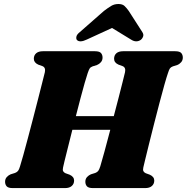

<svg xmlns="http://www.w3.org/2000/svg" viewBox="-20 -962 955 982"><path d="M302.5 -105.5Q299.5 -92.5 303.2 -86Q307 -79.5 315 -76L336 -68.5Q359 -58 359 -38.5Q359 -21.5 347 -10.8Q335 0 312.5 0H45.5Q22 0 14 -9.2Q6 -18.5 6 -32.5Q6 -47 14.8 -56.5Q23.5 -66 34.5 -70.5L57 -77.5Q67 -81.5 72.2 -88Q77.5 -94.5 82.5 -111.5Q88.5 -130.5 99 -168Q109.5 -205.5 122.2 -253.8Q135 -302 148.5 -353.8Q162 -405.5 174.2 -453.5Q186.5 -501.5 195.8 -538.5Q205 -575.5 209.5 -593Q214.5 -617 196.5 -624L175.5 -631.5Q153 -642 153 -661.5Q153 -679 165 -689.5Q177 -700 199.5 -700H465Q488.5 -700 496.5 -690.8Q504.5 -681.5 504.5 -667.5Q504.5 -653.5 496 -643.8Q487.5 -634 476 -629.5L453.5 -622.5Q443 -618.5 438.8 -612Q434.5 -605.5 428.5 -588Q423 -572 413.2 -538Q403.5 -504 391.8 -459.8Q380 -415.5 368 -368H562Q575 -416.5 586.5 -461.8Q598 -507 606.8 -541.5Q615.5 -576 619.5 -593Q624.5 -617 606.5 -624L586 -631.5Q563.5 -641.5 563.5 -661.5Q563.5 -679 575.2 -689.5Q587 -700 610 -700H875.5Q899 -700 907 -690.8Q915 -681.5 915 -667.5Q915 -653.5 906.5 -643.8Q898 -634 886.5 -629.5L864 -622.5Q853.5 -618.5 849 -612Q844.5 -605.5 839 -588Q832.5 -569.5 821 -529Q809.5 -488.5 795.8 -436Q782 -383.5 768 -328.5Q754 -273.5 742 -225Q730 -176.5 722.2 -144.2Q714.5 -112 713 -105.5Q710 -92.5 713.8 -86Q717.5 -79.5 725.5 -76L746 -68.5Q769 -58 769 -38.5Q769 -21.5 757 -10.8Q745 0 722.5 0H456Q432.5 0 424.5 -9.2Q416.5 -18.5 416.5 -32.5Q416.5 -47 425.2 -56.5Q434 -66 445 -70.5L467.5 -77.5Q477.5 -81.5 482.5 -88Q487.5 -94.5 493 -111.5Q500 -134.5 514 -185.5Q528 -236.5 544 -298H350Q338 -250 327.5 -208.2Q317 -166.5 310.2 -138.8Q303.5 -111 302.5 -105.5ZM424.5 -760Q388 -742.5 373.5 -757.5Q368.5 -763.5 370.8 -774.8Q373 -786 389 -798.5L511.5 -906Q532.5 -922 548.8 -931.8Q565 -941.5 585.5 -941.5Q606 -941.5 616.5 -931.8Q627 -922 638.5 -906L707.5 -798.5Q716 -786 711.8 -774.8Q707.5 -763.5 699 -757.5Q676 -742.5 649.5 -760L553 -819Z"/></svg>

Font: Fraunces 9pt S000 Black
Style: Italic
Weight: 900
Italic angle: -16°
Version: Version 1.000; ttfautohint (v1.8.3)